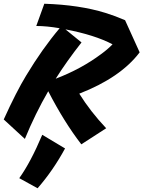

<svg xmlns="http://www.w3.org/2000/svg" viewBox="-86 -714 784 1027"><path d="M338 -213Q398 -117 482 -28L349 58Q257 -61 172 -226Q103 -107 47 29L-66 -75Q1 -223 54 -310Q140 -453 233 -563Q164 -575 108 -575L151 -694Q339 -688 478 -645Q530 -629 583 -606L661 -434Q559 -299 338 -213ZM212 -293Q348 -345 454 -424Q490 -450 516 -477Q421 -527 264 -557L350 -487Q270 -385 212 -293ZM17 239Q78 154 140 7L262 80Q198 198 115 293Z"/></svg>

Font: Vampiro One
Style: Regular
Weight: 400
Designer: Riccardo De Franceschi
Foundry: Sorkin Type Co.
Version: Version 1.002